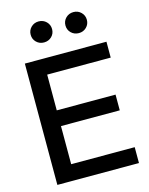

<svg xmlns="http://www.w3.org/2000/svg" viewBox="-136 -1028 862 1112"><g transform="rotate(-15 294.5 -471.5)"><path d="M66.4 0V-727.5H555.7V-632.3H174.8V-418H527.3V-323.7H174.8V-95.2H555.7V0ZM415 -816.9Q387.7 -816.9 369.1 -835Q350.6 -853 350.6 -879.9Q350.6 -906.2 369.1 -924.6Q387.7 -942.9 415 -942.9Q441.9 -942.9 460.4 -924.6Q479 -906.2 479 -879.9Q479 -853 460.4 -835Q441.9 -816.9 415 -816.9ZM206.1 -816.9Q179.2 -816.9 160.6 -835Q142.1 -853 142.1 -879.9Q142.1 -906.2 160.6 -924.6Q179.2 -942.9 206.1 -942.9Q233.4 -942.9 252 -924.6Q270.5 -906.2 270.5 -879.9Q270.5 -853 252 -835Q233.4 -816.9 206.1 -816.9Z"/></g></svg>

Font: Inter Display Medium
Style: Regular
Weight: 500
Designer: Rasmus Andersson
Foundry: rsms
Version: Version 4.001;git-9221beed3